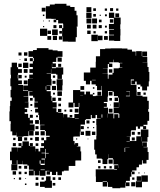

<svg xmlns="http://www.w3.org/2000/svg" viewBox="-20 -977 850 1017"><path d="M72 -75H40V-107H72V-128H69V-108H43V-128H33V-174H41V-196H71V-174H72V-195H93V-203H78V-219H94V-204H99V-228H133V-204H138V-219H154V-203H139V-202H167V-175H168V-189H184V-175H193V-194H213V-203H198V-219H213V-234H199V-248H213V-234H225V-252H243V-258H223V-283H218V-288H193V-314H216V-316H191V-342H187V-368H183V-381H166V-401H181V-407H162V-435H181V-438H163V-460H155V-470H135V-492H152V-494H130V-467H105V-465H130V-437H111V-436H131V-406H111V-399H124V-383H111V-374H129V-353H138V-340H155V-322H138V-318H163V-284H135V-283H158V-259H134V-282H131V-256H104V-253H68V-275H67V-260H45V-281H36V-321H37V-335H30V-387H32V-415H34V-443H42V-461H36V-501H40V-520H35V-562H38V-581H36V-621H42V-645H70V-621H76V-581H74V-562H77V-551H96V-531H77V-527H102V-495H129V-523V-498H103V-524H128V-559H155V-560H135V-582H154V-591H136V-611H154V-622H137V-640H154V-653H138V-669H154V-653H159V-670H155V-676H131V-706H155V-712H175V-722H237V-714H259V-710H285V-706H311V-676H285V-672H307V-650H285V-672H278V-649H259V-641H276V-621H256V-638H255V-616H277V-620H315V-582H308V-559H284V-582H277V-586H251V-612H250V-587H227V-585H250V-558H253V-524H227V-522H247V-500H227V-494H249V-468H227H253V-443H257V-460H275V-442H258V-435H280V-407H259V-404H279V-383H287V-400H305V-382H288V-379H314V-355H315V-372H337V-355H349V-368H363V-354H350V-352H374V-373H397V-380H398V-409H400V-432H369V-408H343V-434H367V-462V-500H405V-492H427V-477H435V-492H457V-477H472V-485H480V-477H472V-468H487V-470H520V-495V-522H518V-499H494V-522H487V-554H468V-552H487V-530H465V-549H457V-530H435V-549H424V-593H458V-619H487V-650H488V-679H510V-717H537V-720H566V-721H626V-720H655V-714H679V-704H699V-682H701V-706H731V-680H733V-704H759V-678H735V-675H760V-647H735V-646H761V-622H767V-596H771V-546H768V-519H759V-498H733V-519H724V-529H704V-545H696V-531H676V-551H690V-556H673V-554V-528H703V-499H704V-470H735V-465H760V-443H768V-399H765V-385H770V-337H761V-316H740V-309H754V-293H738V-307H700V-287H675V-282H673V-254H651V-253H668V-230H702V-255H726V-291H766V-251H761V-226H733V-205H734V-223H758V-199H740V-197H762V-172H767V-130H756V-111H736V-128H732V-105H716V-91H703V-74H680V-68H693V-54H679V-67H676V-41H668V-19H647V-11H666V9H646V-10H644V17H617V20H575V13H552V-12H548V11H524V-13H488V-42H487V-80H517H547H585V-102H606V-106H581V-133H578V-139H554V-160H553V-134H549V-108H523V-134H519V-137H492V-159H484V-184H479V-238H490V-257H491V-286H507H491V-315H490V-347H513V-349H494V-368H486V-351H466V-368H461V-346H435V-342H430V-317H407V-280H425V-262H407V-280H403V-254H374V-253H349H368V-230H375V-212H378V-219H394V-203H387V-201H406V-175H410V-127H381V-126H379V-98H349H344V-73H318V-69H308V-49H284V-67H277V-50H255V-67H245V-52H227V-70H242V-72H221V-46H191V-72H189V-48H163V-72H159V-48H133V-74H157V-78H133V-100H125V-106H101V-125H100V-107H72ZM125 -682H107V-700H125ZM94 -683H78V-699H94ZM123 -654H109V-668H123ZM88 -659H84V-663H88ZM550 -587H523V-586H551V-560H575H555V-582H576V-591H582V-615H609V-618H628V-620H615V-642H628V-644H609V-647H582V-661H580V-647H559V-640H575V-622H557V-638H551V-616H525V-615H550ZM130 -617H102V-645H130ZM95 -622H77V-640H95ZM304 -623H288V-639H304ZM126 -591H106V-611H126ZM96 -591H76V-611H96ZM575 -592H557V-610H575ZM95 -562H77V-580H95ZM272 -565H260V-577H272ZM121 -566H111V-576H121ZM312 -525H280V-557H312ZM126 -531H106V-551H126ZM274 -533H258V-549H274ZM310 -497H282V-525H310ZM277 -500H255V-522H277ZM426 -501H406V-521H426ZM225 -502V-520H222V-502ZM721 -506H711V-516H721ZM480 -507H472V-515H480ZM546 -411H530V-407H552V-376H581V-350H585V-372H607V-353H612V-374H609V-377H582V-405H609V-407H582V-435H609V-460H605V-442H587V-460H605V-468H583V-491H576V-471H556V-491H576V-495H552V-465H525H550V-437H530V-431H546ZM102 -470V-495V-470ZM667 -470H647V-467H668V-494H649V-492H667ZM308 -469H284V-493H308ZM516 -471H496V-491H516ZM725 -472H707V-490H725ZM752 -475H740V-487H752ZM271 -476H261V-486H271ZM405 -469H420V-470H405ZM304 -443H288V-459H304ZM573 -444H559V-458H573ZM153 -444H139V-458H153ZM611 -408V-434H610V-408ZM397 -410H375V-432H397ZM303 -414H289V-428H303ZM151 -416H141V-426H151ZM568 -419H564V-423H568ZM576 -381H556V-401H576ZM396 -381H376V-401H396ZM363 -384H349V-398H363ZM331 -386H321V-396H331ZM149 -388H143V-394H149ZM551 -354V-375H550V-354ZM640 -353V-372V-353ZM522 -354V-371H518V-354ZM154 -353H138V-369H154ZM181 -356H171V-366H181ZM377 -347H397V-349H377ZM402 -322V-342V-322ZM186 -321H166V-341H186ZM454 -323H438V-339H454ZM481 -326H471V-336H481ZM424 -293H408V-309H424ZM184 -293H168V-309H184ZM722 -295H710V-307H722ZM450 -297H442V-305H450ZM479 -298H473V-304H479ZM459 -258H433V-284H459ZM217 -260H195V-282H217ZM186 -261H166V-281H186ZM485 -262H467V-280H485ZM694 -263H678V-279H694ZM723 -264H709V-278H723ZM97 -230H75V-252H97ZM731 -228V-251H730V-228ZM186 -231H166V-251H186ZM124 -233H108V-249H124ZM694 -233H678V-249H694ZM62 -235H50V-247H62ZM152 -235H140V-247H152ZM389 -238H383V-244H389ZM448 -239H444V-243H448ZM650 -227H667V-229H650ZM64 -203H48V-219H64ZM183 -204H169V-218H183ZM643 -194H666V-195H643ZM643 -172V-194H640V-172ZM219 -168H200V-165H220V-139H223V-164H238V-167H222V-188H219ZM217 -132V-110H218V-137H200V-132ZM577 -110H555V-132H577ZM513 -114H499V-128H513ZM195 -110V-127H190V-110ZM195 -103H217V-110H195ZM608 -87V-101H607V-87ZM124 -83H108V-99H124ZM93 -84H79V-98H93ZM572 -85H560V-97H572ZM512 -85H500V-97H512ZM542 -85H530V-97H542ZM585 -77H600V-80H585ZM195 -76H217V-79H195ZM65 -52H47V-70H65ZM93 -54H79V-68H93ZM122 -55H110V-67H122ZM719 -58H713V-64H719ZM748 -59H744V-63H748ZM732 15H700V-17H729V-48H763V-14H732ZM255 18H217V13H192V-15H217V-20H224V-43H248V-20H255ZM728 -19H704V-43H728ZM183 -24H169V-38H183ZM273 -24H259V-38H273ZM303 -24H289V-38H303ZM92 -25H80V-37H92ZM212 -25H200V-37H212ZM692 -25H680V-37H692ZM59 -28H53V-34H59ZM118 -29H114V-33H118ZM524 -13H547V-16H524ZM697 10H675V-12H697ZM184 7H168V-9H184ZM273 6H259V-8H273ZM120 3H112V-5H120ZM310 -767H292V-785H309V-828H315V-849H314V-868V-853H288V-871H278V-859H264V-873H276V-877H252V-878H223V-908V-944H244V-953H270V-957H332V-947H352V-940H375V-920H385V-896H391V-836H386V-832H387V-780H381V-756H341V-757H312V-784H310ZM464 -913H438V-939H464ZM221 -916H201V-936H221ZM579 -918H563V-934H579ZM488 -919H474V-933H488ZM607 -920H595V-932H607ZM547 -920H535V-932H547ZM617 -760H585V-762H557V-790H584V-793H558V-819H584V-822H557V-850H583V-882H557V-910H585V-884H619V-848H617V-823H618V-789H617ZM465 -882H437V-910H465ZM611 -886H591V-906H611ZM488 -889H474V-903H488ZM546 -891H536V-901H546ZM215 -892H207V-900H215ZM514 -893H508V-899H514ZM494 -853H468V-879H494ZM464 -853H438V-879H464ZM580 -857H562V-875H580ZM518 -859H504V-873H518ZM244 -863H238V-869H244ZM213 -864H209V-868H213ZM585 -823V-848V-823ZM461 -826H441V-846H461ZM491 -826H471V-846H491ZM279 -828H263V-844H279ZM519 -828H503V-844H519ZM309 -828H293V-844H309ZM546 -831H536V-841H546ZM214 -833H208V-839H214ZM230 -787H192V-825H230ZM286 -791H256V-821H286ZM250 -797H232V-815H250ZM460 -797H442V-815H460ZM308 -799H294V-813H308ZM547 -800H535V-812H547ZM487 -800H475V-812H487ZM498 -759H464V-793H498ZM523 -764H499V-788H523ZM282 -765H260V-787H282ZM551 -766H531V-786H551ZM251 -766H231V-786H251Z"/></svg>

Font: Rubik Storm
Style: Regular
Weight: 400
Designer: Hubert and Fischer, NaN
Foundry: Hubert and Fischer, NaN
Version: Version 2.201